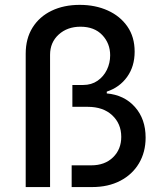

<svg xmlns="http://www.w3.org/2000/svg" viewBox="-20 -757 663 777"><path d="M84 0V-539.6Q84 -601.1 111.8 -645.5Q139.6 -689.9 189 -713.6Q238.3 -737.3 302.7 -737.3Q365.7 -737.3 416 -714.6Q466.3 -691.9 495.6 -649.7Q524.9 -607.4 524.9 -547.9Q524.9 -488.3 494.4 -445.8Q463.9 -403.3 412.1 -386.2V-378.9Q482.9 -372.6 526.1 -324Q569.3 -275.4 569.3 -200.2Q569.3 -141.6 542.5 -96.2Q515.6 -50.8 466.8 -25.4Q418 0 353 0H270V-87.9H349.1Q404.3 -87.9 437.5 -120.4Q470.7 -152.8 470.7 -203.1Q470.7 -256.3 434.1 -290.5Q397.5 -324.7 335 -324.7H272.9V-413.1H316.4Q350.1 -413.1 374.8 -430.2Q399.4 -447.3 412.6 -474.6Q425.8 -502 425.8 -533.2Q425.8 -581.5 393.8 -615.2Q361.8 -648.9 305.7 -648.9Q252.4 -648.9 217.5 -617.2Q182.6 -585.4 182.6 -535.2V0Z"/></svg>

Font: Inter Cardless
Style: Regular
Weight: 400
Designer: Rasmus Andersson
Foundry: rsms
Version: Version 4.001;git-9221beed3